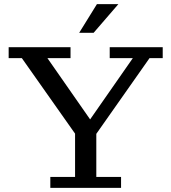

<svg xmlns="http://www.w3.org/2000/svg" viewBox="-20 -911 831 931"><path d="M364 -752 450 -891H554L434 -752ZM224 0V-53H344V-263L86 -629H22V-682H322V-629H210L417 -332L624 -629H512V-682H769V-629H705L447 -262V-53H567V0Z"/></svg>

Font: Montagu Slab 16pt
Style: Regular
Weight: 400
Designer: Florian Karsten
Foundry: Florian Karsten
Version: Version 1.000; ttfautohint (v1.8.3)